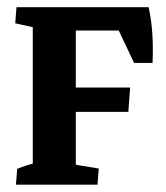

<svg xmlns="http://www.w3.org/2000/svg" viewBox="-20 -503 453 523"><path d="M69.3 -7.3V-476.6H186.5V-7.3ZM123.5 -198.2V-264.6H334.5L329.6 -198.2ZM103 -419.9V-483.4H384.8L375.5 -419.9ZM345.2 -331.5 293.5 -440.9 384.8 -483.4Q392.6 -449.2 395 -409.7Q397.5 -370.1 395.5 -331.5ZM23.4 0 26.9 -43Q50.3 -53.2 87.9 -62L69.3 -12.2V-88.9H186.5V-12.2L169.4 -57.1L249 -43.9L245.6 0ZM232.4 -483.4 229 -440.4Q205.6 -430.2 168 -421.4L186.5 -471.2V-394.5H69.3V-471.2L86.4 -425.3L21.5 -439.5L24.9 -483.4Z"/></svg>

Font: Markazi Text
Style: Regular
Weight: 400
Designer: Borna Izadpanah (Arabic designer), Fiona Ross (Arabic design director) and Florian Runge (Latin designer)
Foundry: Borna Izadpanah and Florian Runge
Version: Version 1.000